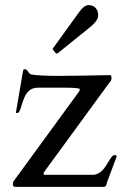

<svg xmlns="http://www.w3.org/2000/svg" viewBox="-20 -729 487 749"><path d="M153 -47H341Q372 -47 395 -85Q411 -112 416.5 -118Q422 -124 428.5 -124Q435 -124 435 -118L399 -22Q398 -21 395.5 -10.5Q393 0 385 0H41Q30 0 30 -10Q30 -17 33 -22L279 -359Q284 -366 287.5 -370.5Q291 -375 291.5 -381Q292 -387 227 -387H127Q87 -387 71 -338Q66 -325 60.5 -306.5Q55 -288 47 -288Q42 -288 42 -290L70 -453Q71 -459 77.5 -459Q84 -459 90 -449Q96 -439 104 -438Q141 -433 204.5 -433Q268 -433 410 -436Q415 -435 415 -424.5Q415 -414 407 -407L155 -62Q153 -59 151.5 -56.5Q150 -54 150 -50.5Q150 -47 153 -47ZM187 -535Q185 -537 185 -538Q185 -539 187 -541L291 -685Q309 -709 326 -709Q343 -709 353 -698Q363 -687 363 -668.5Q363 -650 336 -627L205 -521Q202 -520 200.5 -520Q199 -520 198 -521Z"/></svg>

Font: Cardo
Style: Regular
Weight: 400
Designer: David J. Perry
Foundry: David J. Perry
Version: Version 1.0451